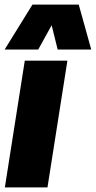

<svg xmlns="http://www.w3.org/2000/svg" viewBox="-23 -809 414 829"><path d="M182 0H-2L84 -547H268ZM-3 -595 117 -789H317L371 -595H226L200 -700L142 -595Z"/></svg>

Font: Georama ExtraBold
Style: Italic
Weight: 800
Italic angle: -9°
Version: Version 1.001